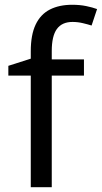

<svg xmlns="http://www.w3.org/2000/svg" viewBox="-20 -785 427 805"><path d="M332 -468H197V0H109V-468H15V-509L109 -539V-570Q109 -639 129.5 -682Q150 -725 189 -745Q228 -765 283 -765Q315 -765 341.5 -759.5Q368 -754 387 -747L364 -678Q348 -683 327 -688Q306 -693 284 -693Q240 -693 218.5 -663.5Q197 -634 197 -571V-536H332Z"/></svg>

Font: Noto Sans Sora Sompeng
Style: Regular
Weight: 400
Designer: Monotype Design Team. David Williams.
Foundry: Monotype Imaging Inc.
Version: Version 2.101